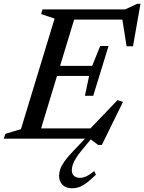

<svg xmlns="http://www.w3.org/2000/svg" viewBox="-41 -725 754 1004"><path d="M244.5 -628 174 -651.5 181.5 -676H363L157.5 0H-21L-13 -25L68.5 -49.5ZM403 -224 425 -328H198.5L214.5 -380.5H441L483 -484.5H526.5L486.5 -354L446.5 -224ZM654.5 -483H621L596 -640.5L617 -622.5H287.5L305 -676H614L676 -705H693.5ZM472.5 33 428.5 0H98L115.5 -53.5H462.5L415 -36L573.5 -201.5L602 -192L491.5 33ZM334.5 165Q334.5 184 345.8 194.5Q357 205 377 205Q392 205 408 198.2Q424 191.5 452 169.5L460.5 188.5Q421 227 394.2 243.2Q367.5 259.5 336 259.5Q304.5 259.5 286.2 241.8Q268 224 268 195Q268 178.5 273.8 160.5Q279.5 142.5 295.8 119.2Q312 96 342 65L426 -23.5H456.5L390.5 56Q369 81 356.8 101Q344.5 121 339.5 136.5Q334.5 152 334.5 165Z"/></svg>

Font: Newsreader 16pt 16pt Medium
Style: Italic
Weight: 500
Italic angle: -17°
Version: Version 1.003